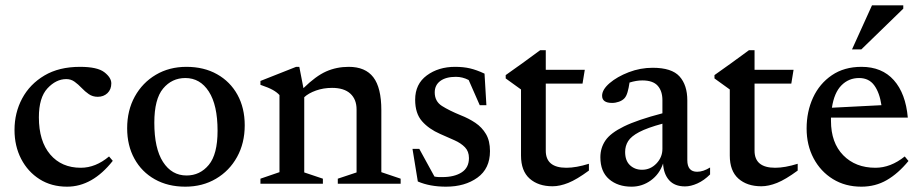

<svg xmlns="http://www.w3.org/2000/svg" viewBox="-20 -690 3462 721"><path d="M280.5 -439Q345.5 -439 371.8 -418.8Q398 -398.5 398 -377Q398 -354 383.5 -340.2Q369 -326.5 347 -326.5Q328 -326.5 313.5 -336.5Q299 -346.5 286.5 -359.8Q274 -373 260.2 -383Q246.5 -393 229 -393Q190.5 -393 158.2 -358.2Q126 -323.5 126 -249.5Q126 -160 168.5 -110Q211 -60 283.5 -60Q339 -60 389.5 -102.5L403.5 -86Q327 11 232 11Q173 11 128.8 -17Q84.5 -45 59.5 -93.2Q34.5 -141.5 34.5 -202Q34.5 -266.5 63.2 -320.2Q92 -374 146.8 -406.5Q201.5 -439 280.5 -439Z M676 11Q610.5 11 561.2 -16.8Q512 -44.5 484.8 -94Q457.5 -143.5 457.5 -208.5Q457.5 -275.5 486.2 -327.5Q515 -379.5 565.2 -409.2Q615.5 -439 680 -439Q746 -439 795.2 -411.2Q844.5 -383.5 871.8 -334Q899 -284.5 899 -219.5Q899 -152.5 870.2 -100.5Q841.5 -48.5 791 -18.8Q740.5 11 676 11ZM680.5 -31Q731 -31 764 -70.8Q797 -110.5 797 -199Q797 -295.5 764.2 -346.2Q731.5 -397 676 -397Q625.5 -397 592.5 -357.5Q559.5 -318 559.5 -229Q559.5 -132.5 592.2 -81.8Q625 -31 680.5 -31Z M1248.5 -19 1319 -42.5V-279Q1319 -317 1295.5 -338.5Q1272 -360 1227 -360Q1194.5 -360 1166.5 -350Q1138.5 -340 1122.5 -325V-42.5L1192.5 -19V0H958V-19L1029.5 -43.5V-333Q1020 -343.5 1004.5 -352.2Q989 -361 958 -371.5V-386L1092 -439H1104L1119.5 -359Q1166 -404.5 1205 -421.8Q1244 -439 1289.5 -439Q1352 -439 1382 -399.8Q1412 -360.5 1412 -276.5V-43.5L1484.5 -19V0H1248.5Z M1689 -439Q1720.5 -439 1745 -433.2Q1769.5 -427.5 1799.5 -413.5L1806.5 -295H1781.5L1740 -389.5Q1717 -401.5 1692 -401.5Q1654.5 -401.5 1633.5 -386Q1612.5 -370.5 1612.5 -343Q1612.5 -309.5 1639.5 -292.2Q1666.5 -275 1710.5 -257Q1740 -245.5 1765 -228.8Q1790 -212 1805 -186.5Q1820 -161 1820 -122.5Q1820 -57 1773 -23Q1726 11 1655 11Q1594 11 1549 -8.5L1529 -131H1554.5L1611.5 -27Q1619 -25.5 1626.2 -25.2Q1633.5 -25 1641 -25Q1686.5 -25 1713.8 -42.8Q1741 -60.5 1741 -96.5Q1741 -121.5 1726 -137Q1711 -152.5 1686.2 -163.5Q1661.5 -174.5 1633 -187Q1590.5 -205.5 1564.8 -234.8Q1539 -264 1539 -315.5Q1539 -374.5 1582.8 -406.8Q1626.5 -439 1689 -439Z M2029.5 -124Q2029.5 -60 2107 -60Q2143.5 -60 2191.5 -75V-49.5Q2146 -16 2114 -3.2Q2082 9.5 2055 9.5Q2001.5 9.5 1969 -19.2Q1936.5 -48 1936.5 -106V-354L1879 -395.5V-408Q1909 -429.5 1942.8 -453.5Q1976.5 -477.5 2008.5 -501.5H2029.5V-428H2176L2167.5 -376H2029.5Z M2552.5 10Q2513.5 10 2492.8 -13.2Q2472 -36.5 2470 -76Q2456.5 -36 2424 -12.5Q2391.5 11 2351.5 11Q2300 11 2267.2 -17.2Q2234.5 -45.5 2234.5 -99.5Q2234.5 -134.5 2253.5 -162.5Q2272.5 -190.5 2323 -215.2Q2373.5 -240 2467.5 -264.5V-314Q2467.5 -348 2449.8 -368Q2432 -388 2392 -388Q2369.5 -388 2344 -380Q2341 -359 2336.5 -343.8Q2332 -328.5 2325 -321Q2317 -312.5 2304.2 -308Q2291.5 -303.5 2278.5 -303.5Q2241 -303.5 2241 -330.5Q2241 -353.5 2269.2 -377.8Q2297.5 -402 2341 -418.8Q2384.5 -435.5 2431 -435.5Q2502.5 -435.5 2531.8 -403Q2561 -370.5 2561 -313V-88.5Q2561 -45 2598 -45Q2620.5 -45 2646.5 -61V-35Q2624 -12.5 2599 -1.2Q2574 10 2552.5 10ZM2327.5 -119.5Q2327.5 -86.5 2345.8 -69.5Q2364 -52.5 2391 -52.5Q2422.5 -52.5 2445 -76Q2467.5 -99.5 2467.5 -131V-225.5Q2410.5 -210 2380.2 -194Q2350 -178 2338.8 -160Q2327.5 -142 2327.5 -119.5Z M2813.5 -124Q2813.5 -60 2891 -60Q2927.5 -60 2975.5 -75V-49.5Q2930 -16 2898 -3.2Q2866 9.5 2839 9.5Q2785.5 9.5 2753 -19.2Q2720.5 -48 2720.5 -106V-354L2663 -395.5V-408Q2693 -429.5 2726.8 -453.5Q2760.5 -477.5 2792.5 -501.5H2813.5V-428H2960L2951.5 -376H2813.5Z M3215 -439Q3292 -439 3336.5 -389Q3381 -339 3389 -248.5H3100.5Q3100.5 -242.5 3100.5 -236Q3100.5 -154 3146.5 -107Q3192.5 -60 3267.5 -60Q3324.5 -60 3377.5 -102.5L3391.5 -85.5Q3353 -38.5 3310.2 -13.8Q3267.5 11 3214.5 11Q3154 11 3107.8 -17.5Q3061.5 -46 3035.2 -95.5Q3009 -145 3009 -207.5Q3009 -271 3033.2 -323.5Q3057.5 -376 3103.8 -407.5Q3150 -439 3215 -439ZM3206 -397Q3167 -397 3139.8 -369.5Q3112.5 -342 3104 -285.5L3290 -295Q3283 -342 3263 -369.5Q3243 -397 3206 -397ZM3179.5 -504.5 3254.5 -670H3372V-657.5L3214.5 -504.5Z"/></svg>

Font: Newsreader Text Medium
Style: Regular
Weight: 500
Designer: Hugues Gentile
Foundry: Production Type
Version: Version 1.002